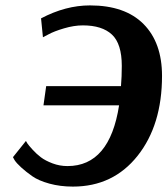

<svg xmlns="http://www.w3.org/2000/svg" viewBox="-20 -680 620 711"><path d="M28 -98 76 -158Q78 -154 82 -148Q86 -142 100.5 -126Q115 -110 131.5 -97.5Q148 -85 174.5 -75Q201 -65 230 -65Q386 -65 421 -290H141L151 -361H428Q431 -396 431 -436Q431 -518 394.5 -552Q358 -586 287 -586Q254 -586 217 -575Q180 -564 160 -553L139 -542L132 -612Q223 -660 313 -660Q443 -660 511.5 -591Q580 -522 580 -399Q580 -217 489.5 -103Q399 11 250 11Q203 11 163 0Q123 -11 99.5 -27.5Q76 -44 58.5 -60Q41 -76 34 -87Z"/></svg>

Font: Arsenal
Style: Bold Italic
Weight: 700
Italic angle: -9°
Designer: Andrij Shevchenko
Foundry: Stairsfor.com
Version: Version 1.000